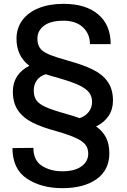

<svg xmlns="http://www.w3.org/2000/svg" viewBox="-20 -856 663 1001"><path d="M305 125Q195 125 120 75Q45 25 45 -84L154 -85Q154 -20 198.5 8.5Q243 37 305 37Q369 37 404.5 11.5Q440 -14 440 -55Q440 -83 425.5 -101.5Q411 -120 377 -136Q343 -152 278 -171Q199 -192 149.5 -217Q100 -242 73.5 -281Q47 -320 47 -379Q47 -424 69 -458Q91 -492 133 -513Q66 -564 66 -654Q66 -709 96 -750Q126 -791 181.5 -813.5Q237 -836 311 -836Q427 -836 492 -781Q557 -726 557 -626H449Q449 -679 412.5 -713.5Q376 -748 311 -748Q244 -748 209.5 -722Q175 -696 175 -655Q175 -625 188 -606Q201 -587 235 -572.5Q269 -558 337 -539Q417 -517 466.5 -492Q516 -467 542.5 -428.5Q569 -390 569 -331Q569 -286 546 -251.5Q523 -217 481 -197Q516 -172 533 -138.5Q550 -105 550 -56Q550 30 484 77.5Q418 125 305 125ZM395 -240Q425 -250 442.5 -272.5Q460 -295 460 -325Q460 -353 445 -373Q430 -393 395.5 -410Q361 -427 296 -446Q232 -464 219 -469Q188 -460 172 -437.5Q156 -415 156 -385Q156 -353 169.5 -333.5Q183 -314 217 -298.5Q251 -283 319 -264Q369 -250 395 -240Z"/></svg>

Font: Freesentation 6 SemiBold
Style: Regular
Weight: 600
Designer: glyphs from Roboto by Christian Robertson / Hangul glyphs from Noto Sans CJK(Source Han Sans) by Jang Soo-young and Kang
Foundry: PT&
Version: Version 2.001